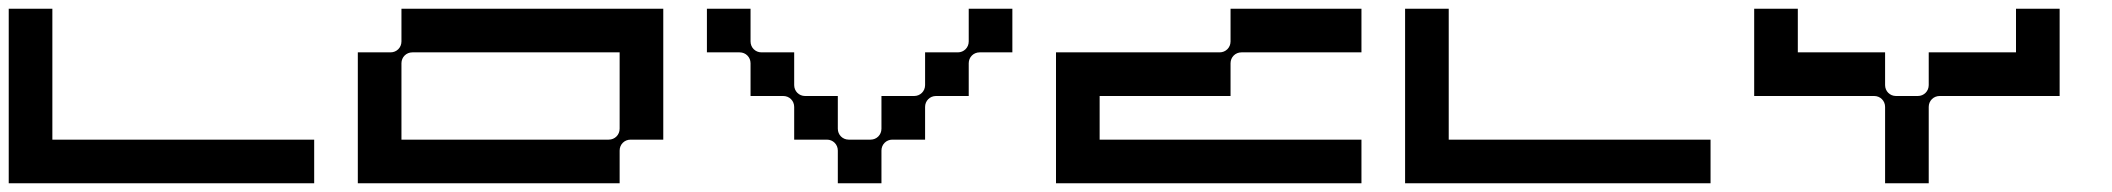

<svg xmlns="http://www.w3.org/2000/svg" viewBox="-20 -420 4840 440"><path d="M100 -100V-400H0V0H700V-100Z M1500 -400H900V-325C900 -311 889 -300 875 -300H800V0H1400V-75C1400 -89 1411 -100 1425 -100H1500ZM1400 -125C1400 -111 1389 -100 1375 -100H900V-275C900 -289 911 -300 925 -300H1400Z M2200 -400V-325C2200 -311 2189 -300 2175 -300H2100V-225C2100 -211 2089 -200 2075 -200H2000V-125C2000 -111 1989 -100 1975 -100H1925C1911 -100 1900 -111 1900 -125V-200H1825C1811 -200 1800 -211 1800 -225V-300H1725C1711 -300 1700 -311 1700 -325V-400H1600V-300H1675C1689 -300 1700 -289 1700 -275V-200H1775C1789 -200 1800 -189 1800 -175V-100H1875C1889 -100 1900 -89 1900 -75V0H2000V-75C2000 -89 2011 -100 2025 -100H2100V-175C2100 -189 2111 -200 2125 -200H2200V-275C2200 -289 2211 -300 2225 -300H2300V-400Z M2800 -200V-275C2800 -289 2811 -300 2825 -300H3100V-400H2800V-325C2800 -311 2789 -300 2775 -300H2400V0H3100V-100H2500V-200Z M3300 -100V-400H3200V0H3900V-100Z M4600 -400V-300H4400V-225C4400 -211 4389 -200 4375 -200H4325C4311 -200 4300 -211 4300 -225V-300H4100V-400H4000V-200H4275C4289 -200 4300 -189 4300 -175V0H4400V-175C4400 -189 4411 -200 4425 -200H4700V-400Z"/></svg>

Font: Broadcast
Style: Regular
Weight: 400
Designer: Mıchael Chrıstophersson
Foundry: Aeriform
Version: Version 1.000;PS 001.000;hotconv 1.0.88;makeotf.lib2.5.64775